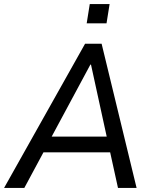

<svg xmlns="http://www.w3.org/2000/svg" viewBox="-40 -919 747 939"><path d="M-20 0 376 -705H457L628 0H537L493 -200L527 -174H141L186 -199L79 0ZM402 -603 202 -231 184 -251H508L486 -232L405 -603ZM384 -805 399 -899H496L481 -805Z"/></svg>

Font: Nunito Sans 10pt SemiCondensed Medium
Style: Italic
Weight: 500
Width: 4
Italic angle: -9°
Designer: Vernon Adams
Foundry: Vernon Adams
Version: Version 3.101;gftools[0.9.27]